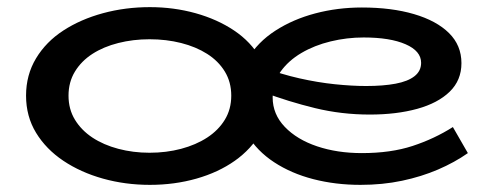

<svg xmlns="http://www.w3.org/2000/svg" viewBox="-20 -504 1385 538"><path d="M400 14Q331 14 268.5 -3.5Q206 -21 157.5 -53.5Q109 -86 81 -132Q53 -178 53 -236Q53 -294 81 -340.5Q109 -387 157.5 -418.5Q206 -450 268.5 -467Q331 -484 400 -484Q467 -484 528 -467Q589 -450 636 -418.5Q683 -387 710 -340.5Q737 -294 737 -236Q737 -178 710.5 -132Q684 -86 638 -53.5Q592 -21 530.5 -3.5Q469 14 400 14ZM399 -76Q446 -76 487.5 -87Q529 -98 560.5 -118.5Q592 -139 610 -168.5Q628 -198 628 -236Q628 -274 610 -303.5Q592 -333 560.5 -353Q529 -373 487.5 -383.5Q446 -394 399 -394Q353 -394 311.5 -383.5Q270 -373 239 -353Q208 -333 190 -303.5Q172 -274 172 -236Q172 -198 190 -168.5Q208 -139 239 -118.5Q270 -98 311.5 -87Q353 -76 399 -76ZM990 14Q920 14 858 -2Q796 -18 748 -49.5Q700 -81 673 -126.5Q646 -172 646 -232Q646 -292 674 -339Q702 -386 751.5 -418Q801 -450 863.5 -466.5Q926 -483 994 -483Q1077 -483 1140 -464.5Q1203 -446 1238 -411.5Q1273 -377 1273 -327Q1273 -279 1240 -247Q1207 -215 1149 -199Q1091 -183 1016 -183Q937 -183 863 -201Q789 -219 717 -246V-315Q768 -296 819 -284.5Q870 -273 918 -268Q966 -263 1006 -263Q1054 -263 1088.5 -269.5Q1123 -276 1141.5 -290.5Q1160 -305 1160 -328Q1160 -361 1116.5 -380Q1073 -399 999 -399Q952 -399 906.5 -388Q861 -377 824.5 -355.5Q788 -334 766 -303Q744 -272 744 -231Q744 -184 778 -148.5Q812 -113 868.5 -94Q925 -75 994 -75Q1075 -75 1136 -95Q1197 -115 1249 -148L1291 -75Q1254 -49 1207.5 -29Q1161 -9 1106.5 2.5Q1052 14 990 14Z"/></svg>

Font: BioRhyme SemiExpanded Medium
Style: Regular
Weight: 500
Width: 6
Designer: Aoife Mooney
Foundry: Aoife Mooney Type
Version: Version 1.600;gftools[0.9.33]